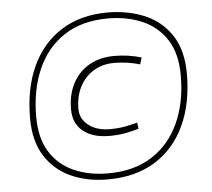

<svg xmlns="http://www.w3.org/2000/svg" viewBox="-51 -766 916 831"><g transform="rotate(-5 406.5 -350.0)"><path d="M385 10Q295 10 224.5 -22Q154 -54 113 -119Q72 -184 72 -283Q72 -412 116 -507.5Q160 -603 244 -656.5Q328 -710 448 -710Q539 -709 610.5 -677.5Q682 -646 723.5 -581Q765 -516 765 -416Q765 -288 720.5 -192Q676 -96 591 -43Q506 10 385 10ZM388 -16Q501 -16 579 -66Q657 -116 697.5 -205Q738 -294 738 -411Q738 -506 699.5 -566Q661 -626 595 -655Q529 -684 445 -684Q332 -684 255 -633.5Q178 -583 138.5 -493.5Q99 -404 99 -287Q99 -194 136.5 -134Q174 -74 239.5 -45Q305 -16 388 -16ZM408 -177Q335 -177 293.5 -211Q252 -245 252 -306Q252 -371 278 -419.5Q304 -468 350.5 -494Q397 -520 458 -520Q520 -520 576 -503L567 -474Q512 -490 455 -490Q405 -490 366 -466.5Q327 -443 305.5 -401Q284 -359 284 -305Q284 -262 319.5 -234Q355 -206 412 -206Q449 -206 478 -211.5Q507 -217 532 -224L536 -197Q510 -189 478.5 -183Q447 -177 408 -177Z"/></g></svg>

Font: Georama Extended ExtraLight
Style: Italic
Weight: 200
Width: 7
Italic angle: -9°
Designer: Jean-Baptiste Levee
Foundry: Production Type
Version: Version 1.000